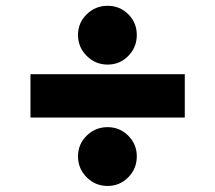

<svg xmlns="http://www.w3.org/2000/svg" viewBox="-20 -622 733 654"><path d="M609.4 -369.3V-221.6H83.8V-369.3ZM417.1 -431.6Q388.1 -402 346.6 -402Q305 -402 275.4 -431.6Q245.7 -461.3 245.7 -502.8Q245.7 -544.4 275.4 -573.3Q305 -602.3 346.6 -602.3Q388.1 -602.3 417.1 -573.3Q446 -544.4 446 -502.8Q446 -461.3 417.1 -431.6ZM346.6 11.4Q304.7 11.4 275.2 -18.1Q245.7 -47.6 245.7 -89.5Q245.7 -130.7 275.2 -159.8Q304.7 -188.9 346.6 -188.9Q387.8 -188.9 416.9 -159.8Q446 -130.7 446 -89.5Q446 -47.6 416.9 -18.1Q387.8 11.4 346.6 11.4Z"/></svg>

Font: Karasuma Gothic
Style: Black
Weight: 900
Designer: Rasmus Andersson / Ryoko Nishizuka
Foundry: Genbu
Version: Version 1.00